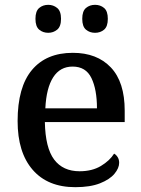

<svg xmlns="http://www.w3.org/2000/svg" viewBox="-20 -766 585 796"><path d="M292 10Q178 10 115.5 -62Q53 -134 53 -264Q53 -405 112.5 -476Q172 -547 282 -547Q382 -547 439.5 -486.5Q497 -426 497 -307V-260H166Q168 -153 204.5 -104.5Q241 -56 310 -56Q362 -56 398.5 -78Q435 -100 453 -129Q461 -125 467.5 -115Q474 -105 474 -91Q474 -69 454.5 -45.5Q435 -22 394.5 -6Q354 10 292 10ZM382 -317Q382 -395 359 -442.5Q336 -490 281 -490Q229 -490 200.5 -445.5Q172 -401 168 -317ZM374 -630Q352 -630 336.5 -643Q321 -656 321 -688Q321 -720 336.5 -733Q352 -746 374 -746Q396 -746 411.5 -733Q427 -720 427 -688Q427 -656 411.5 -643Q396 -630 374 -630ZM180 -630Q158 -630 142.5 -643Q127 -656 127 -688Q127 -720 142.5 -733Q158 -746 180 -746Q201 -746 217 -733Q233 -720 233 -688Q233 -656 217 -643Q201 -630 180 -630Z"/></svg>

Font: Noto Serif NP Hmong Medium
Style: Regular
Weight: 500
Designer: Dalton Maag Ltd
Foundry: Dalton Maag Ltd
Version: Version 1.001; ttfautohint (v1.8.4.7-5d5b)